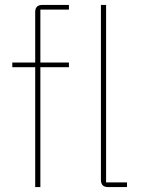

<svg xmlns="http://www.w3.org/2000/svg" viewBox="-20 -760 576 780"><path d="M123 -487H30V-506H123V-711Q123 -740 152 -740H260V-721H144V-506H260V-487H144V0H123ZM419 0Q390 0 390 -29V-740H411V-19H496V0Z"/></svg>

Font: IBM Plex Sans Thai Thin
Style: Regular
Weight: 100
Designer: Mike Abbink, Paul van der Laan, Pieter van Rosmalen, Ben Mitchell, Mark Frömberg
Foundry: Bold Monday
Version: Version 1.1